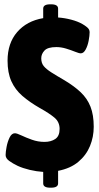

<svg xmlns="http://www.w3.org/2000/svg" viewBox="-20 -788 460 889"><path d="M212 81Q180 81 180 61V8Q149 6 117.5 -1.5Q86 -9 62 -20Q39 -31 22.5 -43Q6 -55 6 -70Q6 -84 10.5 -108Q15 -132 24.5 -151.5Q34 -171 49 -171Q58 -171 79 -161Q100 -151 128 -141Q156 -131 186 -131Q216 -131 236 -144.5Q256 -158 256 -191Q256 -223 232.5 -243Q209 -263 164 -288Q117 -315 83.5 -344Q50 -373 32.5 -412Q15 -451 15 -507Q15 -588 59.5 -639.5Q104 -691 180 -704V-748Q180 -768 212 -768H217Q249 -768 249 -748V-707Q279 -705 309.5 -697Q340 -689 361 -677Q372 -671 383.5 -661.5Q395 -652 395 -639Q395 -623 390.5 -599.5Q386 -576 376.5 -558.5Q367 -541 354 -541Q346 -541 327.5 -548.5Q309 -556 286 -563Q263 -570 241 -570Q201 -570 186 -554Q171 -538 171 -518Q171 -496 182.5 -482Q194 -468 217.5 -453Q241 -438 279 -416Q324 -389 354 -360.5Q384 -332 399 -294Q414 -256 414 -201Q414 -154 396.5 -111.5Q379 -69 342.5 -38.5Q306 -8 249 3V61Q249 81 217 81Z"/></svg>

Font: Asap Condensed ExtraBold
Style: Regular
Weight: 800
Width: 3
Designer: Pablo Cosgaya
Foundry: Omnibus-Type
Version: Version 3.001; ttfautohint (v1.8.4.7-5d5b)